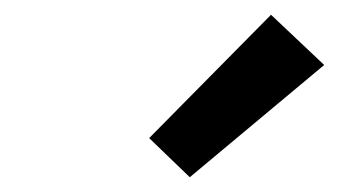

<svg xmlns="http://www.w3.org/2000/svg" viewBox="-20 -798 472 260"><path d="M237 -558 419 -710 347 -778 182 -611Z"/></svg>

Font: Iosevka Sparkle Medium
Style: Italic
Weight: 500
Italic angle: -9°
Designer: Belleve Invis
Foundry: Belleve Invis
Version: Version 4.5.0; ttfautohint (v1.8.3)